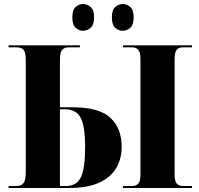

<svg xmlns="http://www.w3.org/2000/svg" viewBox="-20 -941 997 961"><path d="M595 -787Q573 -787 556.5 -802Q540 -817 540 -854Q540 -891 556.5 -906Q573 -921 595 -921Q615 -921 632 -906Q649 -891 649 -854Q649 -817 632 -802Q615 -787 595 -787ZM395 -787Q375 -787 358.5 -802Q342 -817 342 -854Q342 -891 358.5 -906Q375 -921 395 -921Q416 -921 433.5 -906Q451 -891 451 -854Q451 -817 433.5 -802Q416 -787 395 -787ZM23 0V-10H61Q86 -10 97.5 -24Q109 -38 109 -76V-640Q109 -681 97 -692.5Q85 -704 65 -704H23V-714H380V-704H324Q302 -704 291 -691.5Q280 -679 280 -644V-404H344Q477 -404 533 -351Q589 -298 589 -206Q589 -146 561.5 -99.5Q534 -53 476 -26.5Q418 0 324 0ZM596 0V-10H642Q661 -10 672 -22Q683 -34 683 -66V-645Q683 -679 672 -691.5Q661 -704 642 -704H596V-714H941V-704H894Q874 -704 864 -691.5Q854 -679 854 -644V-67Q854 -35 864.5 -22.5Q875 -10 894 -10H941V0ZM310 -10Q363 -10 384.5 -53.5Q406 -97 406 -206Q406 -310 383.5 -352Q361 -394 305 -394H280V-10Z"/></svg>

Font: Noto Serif Display SemiCondensed ExtraBold
Style: Regular
Weight: 800
Width: 4
Designer: Monotype Design Team
Foundry: Monotype Imaging Inc.
Version: Version 2.009